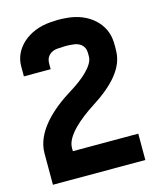

<svg xmlns="http://www.w3.org/2000/svg" viewBox="-108 -783 705 859"><g transform="rotate(-15 245.0 -353.5)"><path d="M458 -122H155V-138C155 -191 226 -252 298 -298C397 -361 456 -428 458 -502C459 -525 459 -526 458 -549C454 -631 385 -697 282 -705C248 -708 235 -707 205 -705C104 -697 30 -631 30 -549V-502H154V-529C154 -565 181 -581 207 -583C241 -585 248 -586 278 -583C307 -581 334 -565 334 -529V-512C334 -471 275 -421 216 -385C121 -327 30 -244 30 -146V0H458Z"/></g></svg>

Font: Fervojo
Style: Bold
Weight: 700
Designer: kohakuno
Version: ver.1.0